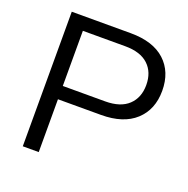

<svg xmlns="http://www.w3.org/2000/svg" viewBox="-122 -790 885 905"><g transform="rotate(20 321.0 -337.5)"><path d="M86.7 0V-675H382.5Q495 -675 555 -620Q615 -565 615 -470Q615 -375.8 554.6 -320.4Q494.2 -265 382.5 -265H166.7V0ZM166.7 -331.7H379.2Q455.8 -331.7 495.4 -369.2Q535 -406.7 535 -470Q535 -534.2 495.4 -571.2Q455.8 -608.3 379.2 -608.3H166.7Z"/></g></svg>

Font: Funnel Display Light
Style: Regular
Weight: 300
Designer: NORD ID, Kristian Moeller
Foundry: Dicotype
Version: Version 1.000